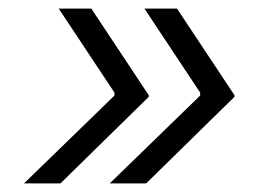

<svg xmlns="http://www.w3.org/2000/svg" viewBox="-20 -498 625 448"><path d="M527 -276V-272L321 -70H236L447 -275V-282L317 -478H393ZM327 -276V-272L121 -70H36L247 -275V-282L117 -478H193Z"/></svg>

Font: Fixel Italic Variable Display Thin
Style: Italic
Weight: 100
Italic angle: -10°
Designer: AlfaBravo + MacPaw
Foundry: Kyrylo Tkachov, Marchela Mozhyna, Serhii Makarenko, Maria Weinstein, Zakhar Kryvoshyya
Version: Version 1.210;Glyphs 3.2 (3217)